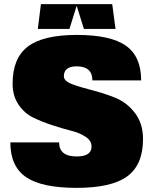

<svg xmlns="http://www.w3.org/2000/svg" viewBox="-20 -889 742 929"><path d="M289 -520Q289 -497 328.5 -482Q368 -467 424 -453Q480 -439 536.5 -416.5Q593 -394 632.5 -343Q672 -292 672 -216Q672 -92 596 -36Q520 20 351 20Q182 20 106 -32Q30 -84 30 -200H266Q266 -132 351 -132Q423 -132 423 -180Q423 -208 394.5 -227Q366 -246 324 -256.5Q282 -267 232 -283.5Q182 -300 140 -320.5Q98 -341 69.5 -383Q41 -425 41 -484Q41 -608 115 -664Q189 -720 352 -720Q515 -720 589 -668Q663 -616 663 -500H427Q427 -568 351 -568Q289 -568 289 -520ZM522 -869H523L539 -749H386L351 -861L316 -749H163L178 -869Z"/></svg>

Font: Fivo Sans Modern ExtBlk
Style: Regular
Weight: 950
Designer: Alexander Slobzheninov
Foundry: Alexander Slobzheninov
Version: 1.0